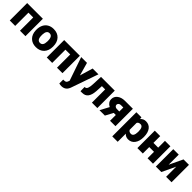

<svg xmlns="http://www.w3.org/2000/svg" viewBox="437 -2221 4117 4117"><g transform="rotate(45 2495.5 -162.5)"><path d="M518.6 0H353V-401.4H207.5V0H43V-528.3H518.6Z M585.9 -269Q585.9 -348.1 616.7 -409.9Q647.5 -471.7 705.1 -504.9Q762.7 -538.1 840.3 -538.1Q959 -538.1 1027.3 -464.6Q1095.7 -391.1 1095.7 -264.6V-258.8Q1095.7 -135.3 1027.1 -62.7Q958.5 9.8 841.3 9.8Q728.5 9.8 660.2 -57.9Q591.8 -125.5 586.4 -241.2ZM750.5 -258.8Q750.5 -185.5 773.4 -151.4Q796.4 -117.2 841.3 -117.2Q929.2 -117.2 931.2 -252.4V-269Q931.2 -411.1 840.3 -411.1Q757.8 -411.1 751 -288.6Z M1640.6 0H1475.1V-401.4H1329.6V0H1165V-528.3H1640.6Z M1939.9 -230.5 2027.8 -528.3H2204.1L1988.8 88.4L1979.5 110.8Q1933.6 213.4 1817.4 213.4Q1785.2 213.4 1749.5 203.6V85.9H1771Q1805.7 85.9 1824 75.9Q1842.3 65.9 1851.1 40L1864.3 4.9L1680.7 -528.3H1856.4Z M2698.7 -528.3V0H2534.2V-401.4H2435.5L2426.8 -239.7Q2417.5 -119.6 2372.6 -60.1Q2327.6 -0.5 2239.3 0H2187.5L2185.5 -126L2202.6 -127.9Q2235.4 -131.8 2251.2 -171.6Q2267.1 -211.4 2271.5 -292L2281.7 -528.3Z M3248 -528.3V0H3084V-174.8H3020.5L2927.2 0H2763.2L2871.6 -202.6Q2824.2 -225.1 2798.6 -262.2Q2772.9 -299.3 2772.9 -346.2Q2772.9 -426.8 2837.4 -476.8Q2901.9 -526.9 3005.4 -528.3ZM2937.5 -340.3Q2937.5 -316.4 2957.3 -299.1Q2977.1 -281.7 3008.3 -280.8H3084V-402.3H3010.7Q2978.5 -402.3 2958 -384.3Q2937.5 -366.2 2937.5 -340.3Z M3843.3 -260.3Q3843.3 -137.2 3787.8 -63.7Q3732.4 9.8 3638.2 9.8Q3565.4 9.8 3518.6 -43.5V203.1H3354V-528.3H3507.8L3512.7 -479.5Q3560.1 -538.1 3637.2 -538.1Q3734.9 -538.1 3789.1 -466.1Q3843.3 -394 3843.3 -268.1ZM3678.7 -270.5Q3678.7 -411.1 3596.7 -411.1Q3538.1 -411.1 3518.6 -369.1V-161.1Q3540 -117.2 3597.7 -117.2Q3676.3 -117.2 3678.7 -252.9Z M4386.2 0H4221.2V-195.8H4077.1V0H3912.6V-528.3H4077.1V-322.3H4221.2V-528.3H4386.2Z M4783.7 -528.3H4948.7V0H4783.7V-307.6L4638.7 0H4473.1V-528.3H4638.7V-221.7Z"/></g></svg>

Font: Sadagaat-English
Style: Regular
Weight: 900
Designer: Ahmed alsheikh
Foundry: Ahmed alsheikh Design
Version: Version 2.137;January 17, 2018;FontCreator 11.0.0.2408 64-bi